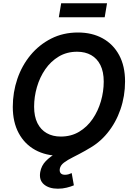

<svg xmlns="http://www.w3.org/2000/svg" viewBox="-20 -935 806 1165"><path d="M343.8 10.3Q258.3 10.3 193.8 -25.1Q129.4 -60.5 93.5 -127.2Q57.6 -193.8 57.6 -286.6Q57.6 -375 85.2 -456.1Q112.8 -537.1 165 -600.3Q217.3 -663.6 290.3 -700.7Q363.3 -737.8 453.1 -737.8Q538.6 -737.8 602.8 -702.4Q667 -667 702.9 -600.6Q738.8 -534.2 738.8 -440.9Q738.8 -352.1 710.9 -271.2Q683.1 -190.4 631.1 -127Q579.1 -63.5 506.3 -26.6Q433.6 10.3 343.8 10.3ZM348.6 -106.4Q411.6 -106.4 460.2 -135.5Q508.8 -164.6 542 -213.1Q575.2 -261.7 592.3 -320.8Q609.4 -379.9 609.4 -439.9Q609.4 -499.5 589.4 -539.8Q569.3 -580.1 533.2 -600.6Q497.1 -621.1 447.8 -621.1Q385.3 -621.1 336.7 -592Q288.1 -563 254.6 -514.4Q221.2 -465.8 204.1 -406.7Q187 -347.7 187 -287.6Q187 -228.5 207 -188.2Q227.1 -147.9 263.4 -127.2Q299.8 -106.4 348.6 -106.4ZM331.5 210Q277.3 210 246.6 183.8Q215.8 157.7 224.1 108.9Q231 69.8 258.5 41.7Q286.1 13.7 326.9 -9Q367.7 -31.7 414.8 -55.7Q461.9 -79.6 509 -110.4Q556.2 -141.1 596.4 -184.8Q636.7 -228.5 663.6 -291Q690.4 -353.5 696.3 -440.9H738.8Q733.4 -344.7 710.4 -275.1Q687.5 -205.6 652.8 -157.2Q618.2 -108.9 577.9 -75.9Q537.6 -43 497.8 -20.8Q458 1.5 424.1 18.3Q390.1 35.2 368.4 51.5Q346.7 67.9 342.8 89.4Q340.3 106.9 348.4 116.2Q356.4 125.5 374.5 125.5Q386.2 125.5 396.5 122.3Q406.7 119.1 415 115.2L428.2 189.5Q410.2 197.3 384.8 203.6Q359.4 210 331.5 210ZM629.4 -915 615.2 -830.1H336.9L351.1 -915Z"/></svg>

Font: Inter 17pt SemiBold
Style: Italic
Weight: 600
Italic angle: -9.3988°
Version: Version 4.001;git-66647c0bb